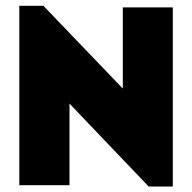

<svg xmlns="http://www.w3.org/2000/svg" viewBox="-20 -651 675 675"><path d="M502.8 4.9 224.3 -286.8V0H47.9V-630.6H132.6L411.8 -339.6V-625H587.5V4.9Z"/></svg>

Font: Afacad Flux Black
Style: Regular
Weight: 900
Designer: Kristian Moeller
Foundry: Dicotype
Version: Version 1.100